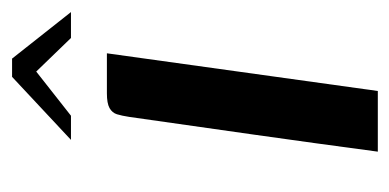

<svg xmlns="http://www.w3.org/2000/svg" viewBox="-188 -474 661 326"><g transform="rotate(-90 143.0 -310.5)"><path d="M49 0Q63 -105 78 -211Q93 -317 108 -422Q110 -435 112.5 -443Q115 -451 123 -455.5Q131 -460 148 -460H216L152 0ZM69 -521 176 -621H207L286 -521H242L185 -580L110 -521Z"/></g></svg>

Font: Genos Thin Medium
Style: Italic
Weight: 500
Italic angle: -8°
Version: Version 1.010